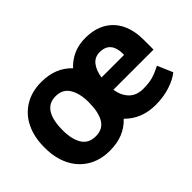

<svg xmlns="http://www.w3.org/2000/svg" viewBox="-90 -805 1082 1082"><g transform="rotate(-45 451.0 -264.0)"><path d="M853.5 -50.8Q822.3 -24.9 770 -7.6Q717.8 9.8 653.3 9.8Q542 9.8 470.7 -63Q403.8 9.8 290 9.8Q211.9 9.8 155.5 -24.9Q99.1 -59.6 69.8 -120.4Q40.5 -181.2 40.5 -258.8V-269Q40.5 -346.7 69.8 -407.7Q99.1 -468.8 155.3 -503.4Q211.4 -538.1 289.1 -538.1Q402.3 -538.1 470.2 -465.8Q501.5 -500.5 544.7 -519.5Q587.9 -538.6 640.1 -538.1Q711.4 -538.1 762.2 -508.8Q813 -479.5 839.1 -425.5Q865.2 -371.6 865.2 -299.3V-219.7H545.4Q552.7 -168 583.7 -136Q614.7 -104 668 -104Q715.3 -104 746.3 -113.3Q777.3 -122.6 814.5 -141.6ZM290 -104Q346.7 -104 372.1 -147Q397.5 -189.9 397.5 -269Q397.5 -337.9 371.3 -381.1Q345.2 -424.3 289.1 -424.3Q181.6 -424.3 181.6 -258.8Q181.6 -188.5 207.5 -146.2Q233.4 -104 290 -104ZM546.9 -315.9H726.6V-328.6Q726.6 -373 705.3 -398.7Q684.1 -424.3 640.1 -424.3Q601.1 -424.3 577.6 -395Q554.2 -365.7 546.9 -315.9Z"/></g></svg>

Font: Mardoto
Style: Bold
Weight: 700
Designer: Christian Robertson, Vahan Hovhannisyan
Foundry: Google
Version: Version 1.000